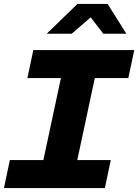

<svg xmlns="http://www.w3.org/2000/svg" viewBox="-31 -954 701 974"><path d="M-11 0 19 -142H189L278 -558H108L138 -700H650L620 -558H450L361 -142H531L501 0ZM206 -783 362 -934H515L610 -783H493L429 -866L333 -783Z"/></svg>

Font: Red Hat Mono
Style: Italic
Weight: 300
Italic angle: -12°
Monospace: yes
Designer: Pentagram, MCKL
Foundry: Pentagram, MCKL
Version: Version 1.023